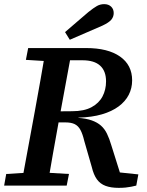

<svg xmlns="http://www.w3.org/2000/svg" viewBox="-20 -896 709 927"><path d="M0 0 10 -56 139 -64H177L313 -56L302 0ZM82 0 148 -358Q162 -434 175.5 -510.5Q189 -587 202 -664H329L263 -306Q249 -230 235.5 -153Q222 -76 209 0ZM105 -607 116 -664H266L263 -599H234ZM553 11Q516 11 490 1.5Q464 -8 448 -30Q432 -52 423 -90L387 -215Q379 -249 368.5 -268.5Q358 -288 341 -296.5Q324 -305 296 -305H210L215 -358L328 -359Q386 -359 422 -378.5Q458 -398 475 -430.5Q492 -463 492 -503Q492 -553 463.5 -579Q435 -605 378 -605H269L272 -664H396Q501 -664 559.5 -623Q618 -582 618 -508Q618 -470 601.5 -438Q585 -406 552.5 -382Q520 -358 472 -344Q424 -330 360 -328L357 -327Q397 -324 423.5 -314.5Q450 -305 467.5 -289.5Q485 -274 496.5 -250.5Q508 -227 518 -193L569 -31L486 -71L648 -54L638 0Q626 3 613.5 5.5Q601 8 586.5 9.5Q572 11 553 11ZM294 -741Q323 -766 351 -790Q379 -814 407 -838Q432 -858 448 -867Q464 -876 483 -876Q504 -876 516.5 -864Q529 -852 529 -833Q529 -815 517.5 -801Q506 -787 474 -772Q435 -755 395.5 -738Q356 -721 317 -704Z"/></svg>

Font: Source Serif 4 SemiBold
Style: Italic
Weight: 600
Italic angle: -12°
Designer: Frank Grießhammer
Foundry: Adobe Systems Incorporated
Version: Version 4.004;hotconv 1.0.116;makeotfexe 2.5.65601